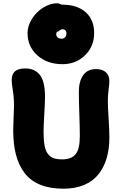

<svg xmlns="http://www.w3.org/2000/svg" viewBox="-20 -1163 729 1164"><path d="M358.9 -773.9Q266.6 -773.9 206.8 -827.1Q147 -880.4 147 -962.9Q147 -995.1 162.8 -1028.3Q178.7 -1061.5 203.6 -1086.4Q228.5 -1111.3 261.2 -1127.2Q293.9 -1143.1 325.2 -1143.1Q338.9 -1143.1 354 -1134.8H356Q448.2 -1134.8 499.5 -1088.9Q550.8 -1043 550.8 -962.9Q550.8 -881.8 495.6 -827.9Q440.4 -773.9 358.9 -773.9ZM320.8 -956.1Q320.8 -943.4 329.8 -935.8Q338.9 -928.2 354 -928.2Q366.7 -928.2 374.8 -937.5Q382.8 -946.8 382.8 -960.9Q382.8 -972.2 376 -979Q369.1 -985.8 356.9 -985.8Q350.6 -985.8 341.3 -978Q332 -970.2 325.2 -970.2Q320.8 -962.9 320.8 -956.1ZM365.2 -19Q282.7 -19 223.6 -43.2Q164.6 -67.4 128.9 -114.3Q93.3 -161.1 76.7 -225.1Q60.1 -289.1 60.1 -374Q60.1 -403.3 62.5 -452.9Q64.9 -502.4 64.9 -518.1Q64.9 -572.8 57.9 -615.2Q50.8 -657.7 50.8 -676.8Q50.8 -713.9 71.3 -731Q91.8 -748 132.8 -748Q159.7 -748 180.4 -740Q201.2 -731.9 218 -713.4Q234.9 -694.8 243.9 -660.2Q252.9 -625.5 252.9 -576.2Q252.9 -545.9 248.5 -470.7Q244.1 -395.5 244.1 -363.8Q244.1 -312 250.5 -279.3Q256.8 -246.6 271.7 -228.3Q286.6 -210 306.6 -203.4Q326.7 -196.8 357.9 -196.8Q412.6 -196.8 438.2 -228Q463.9 -259.3 463.9 -336.9Q463.9 -391.6 460.9 -473.6Q458 -555.7 458 -606Q458 -669.4 484.1 -706.8Q510.3 -744.1 562 -744.1Q600.1 -744.1 621.6 -725.1Q643.1 -706.1 643.1 -669.9Q643.1 -656.2 638.4 -620.1Q633.8 -584 633.8 -551.8Q633.8 -517.6 638.4 -445.6Q643.1 -373.5 643.1 -330.1Q643.1 -259.8 626.5 -203.6Q609.9 -147.5 576.4 -105.7Q543 -64 489.3 -41.5Q435.5 -19 365.2 -19Z"/></svg>

Font: Shantell Sans Bouncy
Style: Regular
Weight: 800
Designer: Stephen Nixon, Anya Danilova, Shantell Martin
Foundry: Arrow Type
Version: Version 1.006;[9816181b4]